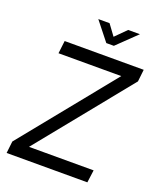

<svg xmlns="http://www.w3.org/2000/svg" viewBox="-159 -977 892 1075"><g transform="rotate(20 287.0 -440.0)"><path d="M493 0H12L20 -71L468 -624H94L103 -700H574L566 -628L118 -75H503ZM326 -769 238 -880H305L352 -816L416 -880H486L371 -769Z"/></g></svg>

Font: Kulim Park
Style: Italic
Weight: 400
Italic angle: -8°
Designer: Noponies / Dale Sattler
Foundry: Noponies
Version: Version 1.000; ttfautohint (v1.8.3)